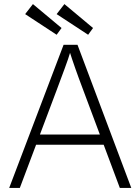

<svg xmlns="http://www.w3.org/2000/svg" viewBox="-20 -919 687 939"><path d="M25 0 291 -700H359L622 0H566L385 -484Q373 -515 364.5 -539Q356 -563 348 -585Q340 -607 332 -631.5Q324 -656 314 -687H331Q321 -654 312.5 -629Q304 -604 295.5 -581.5Q287 -559 278 -534.5Q269 -510 257 -478L77 0ZM134 -211 153 -261H496L515 -211ZM411 -749 257 -850 295 -899 435 -782ZM141 -899 281 -782 257 -749 103 -850Z"/></svg>

Font: Mach ExtraLight
Style: Regular
Weight: 250
Version: Version 1.002